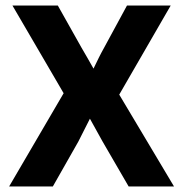

<svg xmlns="http://www.w3.org/2000/svg" viewBox="-20 -674 649 694"><path d="M171 0 263 -162C277 -189 290 -215 305 -245C321 -216 336 -189 351 -162L445 0H609L411 -332L597 -654H439L356 -501C343 -478 332 -455 318 -426C303 -452 289 -478 275 -501L189 -654H25L210 -337L13 0Z"/></svg>

Font: Falling Sky
Style: Bd+
Weight: 400
Designer: Paul D. Hunt
Foundry: Adobe Systems Incorporated
Version: Version 1.02